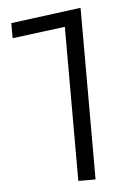

<svg xmlns="http://www.w3.org/2000/svg" viewBox="-49 -673 461 710"><g transform="rotate(-5 182.0 -318.5)"><path d="M277 0H213V-572L17 -547V-603L277 -637Z"/></g></svg>

Font: Blinker Light
Style: Regular
Weight: 300
Designer: Juergen Huber
Foundry: supertype
Version: Version 1.017;hotconv 1.0.117;makeotfexe 2.5.65602